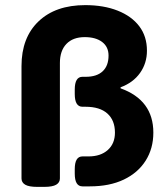

<svg xmlns="http://www.w3.org/2000/svg" viewBox="-20 -728 650 750"><path d="M125 2Q93 2 78.5 -6.5Q64 -15 64 -31V-470Q64 -581 130.5 -644.5Q197 -708 313 -708Q385 -708 439.5 -686.5Q494 -665 524 -625.5Q554 -586 554 -530Q554 -481 527 -443Q500 -405 451 -387V-383Q579 -337 579 -210Q579 -148 549 -100.5Q519 -53 463.5 -26.5Q408 0 331 0H302Q272 0 272 -50V-67Q272 -117 302 -117H326Q373 -117 401 -142Q429 -167 429 -210Q429 -258 399.5 -284.5Q370 -311 314 -311H302Q272 -311 272 -361V-378Q272 -428 302 -428H315Q358 -428 381 -449.5Q404 -471 404 -511Q404 -545 379 -564Q354 -583 311 -583Q265 -583 239.5 -556.5Q214 -530 214 -482V-31Q214 -15 199.5 -6.5Q185 2 153 2Z"/></svg>

Font: Asap Semi Expanded
Style: Bold
Weight: 700
Width: 6
Designer: Pablo Cosgaya
Foundry: Omnibus-Type
Version: Version 3.001; ttfautohint (v1.8.4.7-5d5b)